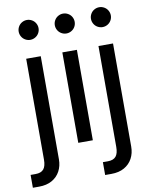

<svg xmlns="http://www.w3.org/2000/svg" viewBox="-126 -801 845 1078"><g transform="rotate(-10 296.0 -262.0)"><path d="M144.5 -515.6V72.3Q144.5 109.9 128.4 139.9Q112.3 169.9 81.8 187Q51.3 204.1 8.8 204.1H-27.3V130.9H1Q32.7 130.9 47.1 113.8Q61.5 96.7 61.5 59.6V-515.6ZM46.4 -672.9Q46.4 -688 54 -701.2Q61.5 -714.4 74.7 -721.9Q87.9 -729.5 103 -729.5Q118.2 -729.5 131.3 -721.9Q144.5 -714.4 152.1 -701.2Q159.7 -688 159.7 -672.9Q159.7 -657.7 152.1 -644.5Q144.5 -631.3 131.3 -623.8Q118.2 -616.2 103 -616.2Q87.9 -616.2 74.7 -623.8Q61.5 -631.3 54 -644.5Q46.4 -657.7 46.4 -672.9Z M267.6 -515.6H350.6V0H267.6ZM252.4 -672.9Q252.4 -688 260 -701.2Q267.6 -714.4 280.8 -721.9Q293.9 -729.5 309.1 -729.5Q324.2 -729.5 337.4 -721.9Q350.6 -714.4 358.2 -701.2Q365.7 -688 365.7 -672.9Q365.7 -657.7 358.2 -644.5Q350.6 -631.3 337.4 -623.8Q324.2 -616.2 309.1 -616.2Q293.9 -616.2 280.8 -623.8Q267.6 -631.3 260 -644.5Q252.4 -657.7 252.4 -672.9Z M556.6 -515.6V72.3Q556.6 109.9 540.5 139.9Q524.4 169.9 493.9 187Q463.4 204.1 420.9 204.1H384.8V130.9H413.1Q444.8 130.9 459.2 113.8Q473.6 96.7 473.6 59.6V-515.6ZM458.5 -672.9Q458.5 -688 466.1 -701.2Q473.6 -714.4 486.8 -721.9Q500 -729.5 515.1 -729.5Q530.3 -729.5 543.5 -721.9Q556.6 -714.4 564.2 -701.2Q571.8 -688 571.8 -672.9Q571.8 -657.7 564.2 -644.5Q556.6 -631.3 543.5 -623.8Q530.3 -616.2 515.1 -616.2Q500 -616.2 486.8 -623.8Q473.6 -631.3 466.1 -644.5Q458.5 -657.7 458.5 -672.9Z"/></g></svg>

Font: Intratopia Thin
Style: Regular
Weight: 100
Designer: Rasmus Andersson
Foundry: rsms
Version: Version 3.000;Glyphs 3.2.3 (3260)